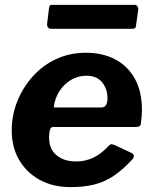

<svg xmlns="http://www.w3.org/2000/svg" viewBox="-20 -756 626 786"><path d="M269 10Q197 10 143 -19.5Q89 -49 58.5 -101Q28 -153 28 -222Q28 -284 50.5 -340.5Q73 -397 113.5 -442.5Q154 -488 209.5 -514Q265 -540 332 -540Q401 -540 452.5 -512.5Q504 -485 532.5 -433Q561 -381 561 -307Q561 -294 560 -280Q559 -266 557 -251Q556 -243 551 -239.5Q546 -236 534 -236H197Q187 -236 184 -223Q181 -210 181 -193Q181 -145 212 -120Q243 -95 291 -95Q329 -95 362 -110.5Q395 -126 427 -161Q432 -166 437.5 -165.5Q443 -165 450 -162L516 -131Q536 -122 523 -105Q483 -61 444.5 -35.5Q406 -10 363.5 0Q321 10 269 10ZM396 -316Q406 -316 413 -324.5Q420 -333 420 -355Q420 -391 398.5 -418.5Q377 -446 333 -446Q300 -446 271 -429Q242 -412 223 -382.5Q204 -353 200 -316ZM546 -717 537 -653Q536 -642 531.5 -640Q527 -638 514 -638H190Q180 -638 176 -644.5Q172 -651 173 -660L181 -725Q183 -733 185 -734.5Q187 -736 193 -736H532Q539 -736 543 -729.5Q547 -723 546 -717Z"/></svg>

Font: Libre Franklin Thin
Style: Bold Italic
Weight: 700
Italic angle: -8°
Version: Version 3.000